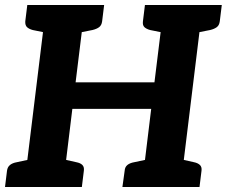

<svg xmlns="http://www.w3.org/2000/svg" viewBox="-29 -747 906 767"><path d="M67 0 156 -727H311L273 -418H588L626 -727H781L692 0H537L575 -312H260L222 0ZM-9 0 -1 -65Q1 -80 11 -88Q21 -96 38 -99L89 -110V0ZM200 0 227 -110 276 -99Q292 -96 300 -88Q308 -80 306 -65L298 0ZM179 -727 151 -617 102 -627Q87 -631 79 -638.5Q71 -646 72 -662L80 -727ZM387 -727 379 -662Q377 -646 367 -638.5Q357 -631 340 -627L289 -617V-727ZM460 0 469 -65Q470 -80 480 -88Q490 -96 507 -99L559 -110L558 0ZM670 0 697 -110 746 -99Q761 -96 769.5 -88Q778 -80 776 -65L768 0ZM648 -727 621 -617 571 -627Q556 -631 548 -638.5Q540 -646 542 -662L550 -727ZM857 -727 849 -662Q847 -646 837 -638.5Q827 -631 810 -627L759 -617V-727Z"/></svg>

Font: Aleo ExtraBold
Style: Italic
Weight: 800
Italic angle: -7°
Designer: Alessio Laiso
Foundry: Alessio Laiso
Version: Version 2.001;gftools[0.9.29]